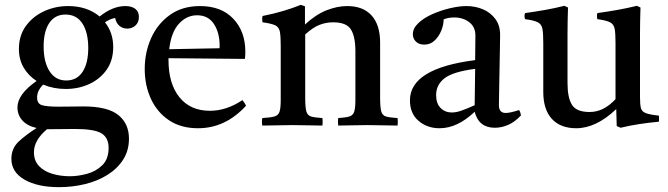

<svg xmlns="http://www.w3.org/2000/svg" viewBox="-20 -517 2754 792"><path d="M223 255Q135 255 81 224Q27 193 27 138Q27 95 57 67Q87 39 131 11Q92 2 72 -20.5Q52 -43 52 -74Q52 -128 131 -183Q98 -204 78 -237.5Q58 -271 58 -315Q58 -370 86.5 -409.5Q115 -449 161.5 -470.5Q208 -492 261 -492Q339 -492 391 -449Q445 -492 497 -492Q523 -492 538 -480.5Q553 -469 553 -447Q553 -425 539 -412Q525 -399 505 -399Q486 -399 472.5 -410.5Q459 -422 455 -443Q441 -440 432.5 -436Q424 -432 413 -425Q447 -382 447 -323Q447 -268 420 -229.5Q393 -191 348.5 -170.5Q304 -150 251 -150Q201 -150 158 -168Q133 -143 133 -115Q133 -90 152 -83.5Q171 -77 222 -77Q245 -77 277 -77.5Q309 -78 324 -78Q424 -78 468 -42.5Q512 -7 512 55Q512 104 488 141.5Q464 179 423 204.5Q382 230 330.5 242.5Q279 255 223 255ZM174 16Q120 61 120 111Q120 146 141 168Q162 190 196 200Q230 210 268 210Q302 210 339 200Q376 190 402 164.5Q428 139 428 93Q428 51 398.5 33Q369 15 289 15Q270 15 242 15.5Q214 16 180 16Q177 16 174 16ZM253 -185Q297 -185 320.5 -220.5Q344 -256 344 -319Q344 -383 320 -420Q296 -457 250 -457Q207 -457 183.5 -422.5Q160 -388 160 -325Q160 -261 184.5 -223Q209 -185 253 -185Z M797 12Q726 12 677 -21Q628 -54 602.5 -109.5Q577 -165 577 -232Q577 -301 603.5 -360Q630 -419 681 -455.5Q732 -492 805 -492Q893 -492 942.5 -439.5Q992 -387 992 -304Q992 -294 991.5 -286.5Q991 -279 990 -274L675 -277Q675 -273 675 -270Q675 -172 720 -116Q765 -60 846 -60Q914 -60 980 -104Q990 -92 995 -81Q910 12 797 12ZM678 -314 885 -318Q886 -320 886 -323.5Q886 -327 886 -328Q886 -382 862.5 -418Q839 -454 793 -454Q750 -454 718 -419Q686 -384 678 -314Z M1375 1Q1373 -15 1375 -30Q1406 -32 1421 -36.5Q1436 -41 1441 -56Q1446 -71 1446 -104V-306Q1446 -366 1427.5 -395.5Q1409 -425 1354 -425Q1325 -425 1298 -414.5Q1271 -404 1239 -375V-114Q1239 -75 1243.5 -58Q1248 -41 1263 -36.5Q1278 -32 1310 -30Q1312 -15 1310 1Q1282 1 1251.5 0Q1221 -1 1186 -1Q1154 -1 1123 0Q1092 1 1062 1Q1059 -15 1062 -30Q1096 -32 1112 -36.5Q1128 -41 1133 -56Q1138 -71 1138 -104V-328Q1138 -367 1134.5 -386Q1131 -405 1115.5 -412.5Q1100 -420 1063 -425Q1060 -439 1063 -451Q1149 -468 1221 -497L1238 -491V-416Q1284 -458 1328 -475Q1372 -492 1412 -492Q1478 -492 1513 -453Q1548 -414 1548 -341V-114Q1548 -75 1552.5 -58Q1557 -41 1572 -36.5Q1587 -32 1620 -30Q1622 -15 1620 1Q1590 1 1561.5 0Q1533 -1 1495 -1Q1458 -1 1430.5 0Q1403 1 1375 1Z M2021 10Q1955 10 1938 -56Q1867 12 1793 12Q1742 12 1706.5 -18.5Q1671 -49 1671 -103Q1671 -235 1940 -269Q1940 -293 1940.5 -318Q1941 -343 1941 -371Q1941 -406 1915.5 -425.5Q1890 -445 1854 -445Q1828 -445 1810 -437Q1810 -414 1800 -390Q1790 -366 1772.5 -349.5Q1755 -333 1730 -333Q1708 -333 1695.5 -345.5Q1683 -358 1683 -376Q1683 -400 1705.5 -421.5Q1728 -443 1763 -458.5Q1798 -474 1836 -483Q1874 -492 1904 -492Q1941 -492 1972.5 -478.5Q2004 -465 2023.5 -438.5Q2043 -412 2043 -373Q2043 -349 2042 -310.5Q2041 -272 2040.5 -228.5Q2040 -185 2039 -146Q2038 -107 2038 -83Q2038 -51 2066 -51Q2084 -51 2121 -63Q2125 -58 2126.5 -52Q2128 -46 2129 -41Q2104 -14 2076.5 -2Q2049 10 2021 10ZM1938 -83 1940 -233Q1848 -221 1813.5 -194Q1779 -167 1779 -125Q1779 -90 1797.5 -71.5Q1816 -53 1844 -53Q1862 -53 1884.5 -61Q1907 -69 1938 -83Z M2357 12Q2292 12 2256.5 -26.5Q2221 -65 2221 -138V-340Q2221 -379 2217.5 -398Q2214 -417 2198.5 -425Q2183 -433 2146 -438Q2141 -451 2146 -463Q2189 -469 2228.5 -476Q2268 -483 2308 -493L2323 -486Q2322 -455 2321.5 -427.5Q2321 -400 2321 -376V-174Q2321 -114 2339.5 -84.5Q2358 -55 2412 -55Q2442 -55 2468.5 -68.5Q2495 -82 2519 -108V-340Q2519 -379 2515.5 -398Q2512 -417 2496.5 -425Q2481 -433 2444 -438Q2441 -451 2444 -463Q2487 -469 2526.5 -476Q2566 -483 2607 -493L2622 -486Q2621 -455 2620.5 -427.5Q2620 -400 2620 -376V-117Q2620 -87 2623.5 -72Q2627 -57 2643.5 -50.5Q2660 -44 2698 -40Q2699 -28 2698 -15Q2655 -11 2616 -5Q2577 1 2540 10L2524 3L2522 -67Q2439 12 2357 12Z"/></svg>

Font: Tiro Devanagari Hindi
Style: Regular
Weight: 400
Designer: Devanagari: John Hudson & Fiona Ross. Latin: John Hudson.
Foundry: Tiro Typeworks Ltd.
Version: Version 1.52